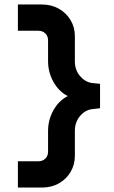

<svg xmlns="http://www.w3.org/2000/svg" viewBox="-20 -780 515 864"><path d="M284.7 -347.7Q243.7 -326.2 220 -283.2Q196.3 -240.2 196.3 -191.4V-97.2Q196.3 -78.6 184.1 -66.4Q171.9 -54.2 152.3 -54.2H60.5V64H168.5Q211.9 64 245.4 44.9Q278.8 25.9 297.9 -6.6Q316.9 -39.1 316.9 -79.1V-191.4Q316.9 -229.5 339.1 -256.6Q361.3 -283.7 392.1 -288.6L430.2 -293V-402.8L392.1 -406.7Q361.3 -412.1 339.1 -439Q316.9 -465.8 316.9 -503.9V-617.2Q316.9 -657.2 297.6 -689.5Q278.3 -721.7 244.9 -740.7Q211.4 -759.8 168.5 -759.8H60.5V-641.6H152.3Q171.9 -641.6 184.1 -629.4Q196.3 -617.2 196.3 -598.6V-503.9Q196.3 -455.6 220 -412.4Q243.7 -369.1 284.7 -347.7Z"/></svg>

Font: Estedad-FD-VF Thin
Style: Regular
Weight: 100
Designer: Amin Abedi
Version: Version 5.0